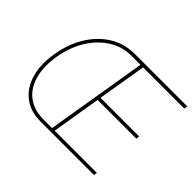

<svg xmlns="http://www.w3.org/2000/svg" viewBox="-151 -974 1220 1220"><g transform="rotate(45 459.0 -364.0)"><path d="M324.2 0Q234.4 0 174.3 -45.9Q114.3 -91.8 90.1 -173.8Q65.9 -255.9 83.5 -363.3Q101.6 -473.1 152.6 -554.9Q203.6 -636.7 278.6 -682.1Q353.5 -727.5 444.3 -727.5H534.2L529.3 -704.1H440.4Q358.4 -705.1 288.8 -662.1Q219.2 -619.1 171.4 -542.2Q123.5 -465.3 106 -363.3Q89.4 -260.7 110.6 -184.1Q131.8 -107.4 187.3 -65.2Q242.7 -22.9 328.1 -22.5H417.5L413.1 0ZM401.9 0 522.5 -727.5H916L912.1 -704.1H542L487.3 -376H835L831.5 -353.5H483.9L429.2 -22.5H808.6L804.7 0Z"/></g></svg>

Font: Inter 16pt Thin
Style: Italic
Weight: 250
Italic angle: -9.3988°
Version: Version 4.001;git-66647c0bb